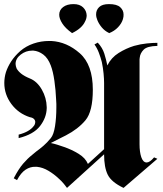

<svg xmlns="http://www.w3.org/2000/svg" viewBox="-20 -917 796 937"><path d="M504 -598Q523 -636 559 -658.5Q595 -681 634 -693Q666 -702 696.5 -705Q727 -708 748 -708V-693Q698 -692 681 -674.5Q664 -657 662 -636Q661 -632 661 -628V-213Q661 -175 669.5 -150Q678 -125 695 -124Q703 -124 712 -130Q721 -136 732 -149L748 -142L583 0Q524 -28 506 -64Q488 -100 488 -164L307 0Q302 -7 291.5 -20Q281 -33 265 -47Q244 -67 216.5 -83.5Q189 -100 160 -103H153Q128 -104 105 -89Q82 -74 63 -38L47 -47Q71 -93 93 -118.5Q115 -144 138 -162Q142 -166 147 -169.5Q152 -173 156 -177Q174 -190 191.5 -205Q209 -220 228 -243Q242 -260 248.5 -301Q255 -342 255 -392V-410Q255 -419 254 -429Q252 -477 245.5 -522.5Q239 -568 228 -597Q214 -634 191 -651Q168 -668 143 -670H137Q106 -670 81 -650.5Q56 -631 56 -605Q56 -600 57.5 -594Q59 -588 61 -583Q68 -570 83.5 -557.5Q99 -545 126 -534Q161 -520 184 -480Q207 -440 208 -394V-389Q207 -343 175.5 -302Q144 -261 71 -243V-260Q98 -267 116 -277.5Q134 -288 143 -300Q148 -305 150 -311Q152 -317 152 -322Q152 -330 145.5 -336.5Q139 -343 126 -345Q70 -363 35.5 -409.5Q1 -456 1 -512Q1 -525 3 -538.5Q5 -552 9 -565Q18 -592 35 -618Q52 -644 79 -668Q107 -692 143.5 -704.5Q180 -717 219 -717H230Q306 -713 369.5 -657Q433 -601 433 -479Q433 -373 397 -330Q361 -287 301 -256Q284 -248 266 -238.5Q248 -229 228 -219Q243 -216 259 -211Q275 -206 292 -200Q330 -187 363.5 -166.5Q397 -146 409 -117L488 -189V-512Q488 -531 485.5 -558Q483 -585 477 -614Q471 -637 462.5 -659.5Q454 -682 441 -700L457 -709Q480 -684 489 -655.5Q498 -627 504 -597ZM512 -756Q491 -766 476.5 -783.5Q462 -801 455 -819Q452 -826 450.5 -833Q449 -840 449 -847Q449 -868 464 -882.5Q479 -897 512 -897Q550 -897 566.5 -882Q583 -867 583 -846Q583 -841 582.5 -835.5Q582 -830 580 -824Q574 -803 556 -784Q538 -765 512 -755ZM331 -756Q299 -779 284 -802.5Q269 -826 269 -845Q269 -868 288 -882.5Q307 -897 339 -897Q369 -897 385.5 -881Q402 -865 403 -842Q403 -835 401 -827Q399 -819 395 -812Q388 -796 372 -781.5Q356 -767 331 -755Z"/></svg>

Font: Fette UNZ Fraktur
Style: Regular
Weight: 900
Foundry: UNZ1 Extensions by Catfonts.de
Version: Version 0.000 2012 initial release